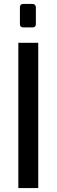

<svg xmlns="http://www.w3.org/2000/svg" viewBox="-20 -954 287 974"><path d="M73 0V-737H174V0ZM98 -815Q81 -815 81 -832V-916Q81 -934 98 -934H145Q153 -934 157.5 -929Q162 -924 162 -916V-832Q162 -815 145 -815Z"/></svg>

Font: Exo Thin Medium
Style: Regular
Weight: 500
Version: Version 2.000